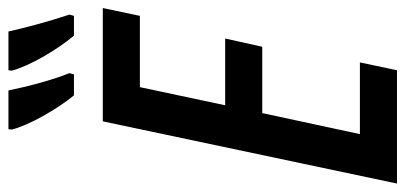

<svg xmlns="http://www.w3.org/2000/svg" viewBox="-280 -704 983 466"><g transform="rotate(-90 212.0 -471.5)"><path d="M358 -784H406L409 -795C391 -850 378 -899 368 -943H274L273 -935C284 -893 322 -827 358 -784ZM213 -784H264L267 -795C250 -837 234 -898 225 -943H131L130 -935C140 -894 180 -824 213 -784ZM-1 0H274L293 -90H119L170 -327H331L351 -417H189L233 -624H406L425 -714H150Z"/></g></svg>

Font: Noto Sans UI Condensed Medium
Style: Italic
Weight: 500
Width: 3
Italic angle: -12°
Designer: Monotype Design Team
Foundry: Monotype Imaging Inc.
Version: Version 1.901